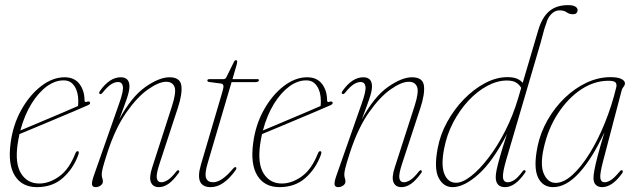

<svg xmlns="http://www.w3.org/2000/svg" viewBox="-20 -742 2544 769"><path d="M293.5 -121.5Q273.5 -66.5 232 -29.5Q190.5 7.5 128 7.5Q68 7.5 39.5 -38.2Q11 -84 22.5 -169Q32 -242.5 65.5 -302.2Q99 -362 145 -397.2Q191 -432.5 238.5 -432.5Q278 -432.5 298.2 -405.8Q318.5 -379 318.5 -340.5Q318.5 -330.5 329 -334.5Q337.5 -337.5 340.5 -332Q343 -326 333 -321Q315.5 -313 278.8 -297.5Q242 -282 198.8 -263.8Q155.5 -245.5 117 -229.5Q78.5 -213.5 58 -205Q53.5 -185 50.5 -164Q39.5 -86 64.8 -46.5Q90 -7 137 -7Q177.5 -7 217.2 -35.5Q257 -64 282 -128Q285.5 -136.5 290.5 -136.5Q299 -136.5 293.5 -121.5ZM235 -420Q201 -420.5 167.2 -395.8Q133.5 -371 105.8 -326Q78 -281 61.5 -219.5Q81 -227.5 111.8 -240.5Q142.5 -253.5 176.8 -268Q211 -282.5 241.8 -295.5Q272.5 -308.5 292.5 -317.5Q293.5 -324.5 293.5 -338Q293.5 -374 278 -397.2Q262.5 -420.5 235 -420Z M379.5 -366Q374.5 -369 380.5 -378Q419 -432.5 463.5 -432.5Q498.5 -432.5 498.5 -395.5Q498.5 -377 487 -344Q475.5 -311 457.5 -264Q507 -355 562.5 -393.8Q618 -432.5 658.5 -432.5Q701.5 -432.5 706.2 -399.8Q711 -367 692.5 -310.5L619.5 -88Q605 -44.5 608 -28.2Q611 -12 626.5 -12Q637 -12 651.2 -20.5Q665.5 -29 686 -55Q692 -62.5 696 -59.5Q700.5 -55.5 695.5 -49Q673.5 -18.5 654.5 -5.5Q635.5 7.5 616.5 7.5Q592.5 7.5 584.5 -12Q576.5 -31.5 589.5 -71L669 -317.5Q687 -373.5 679 -394Q671 -414.5 645.5 -414.5Q616.5 -414.5 573.2 -384.2Q530 -354 486.2 -291.8Q442.5 -229.5 411 -133.5Q395 -84 391.2 -67.8Q387.5 -51.5 387.5 -43.5Q387.5 -34.5 389.8 -28.5Q392 -22.5 392 -14.5Q392 -5.5 383 1Q374 7.5 363 7.5Q350 7.5 348.5 -3.2Q347 -14 356.5 -40.5L458 -329.5Q475 -377.5 472.2 -395.5Q469.5 -413.5 452.5 -413.5Q439 -413.5 424.2 -403.8Q409.5 -394 391.5 -371.5Q384.5 -362.5 379.5 -366Z M864.5 -407.5 818.5 -413.5Q810.5 -414.5 810.5 -419.5Q810.5 -425 819 -425H873.5Q883 -425 886 -431.5L916.5 -493Q920 -501 924.5 -501Q930 -501 930 -494.5Q930 -490 926.5 -478L911 -425H1011.5Q1017 -425 1017 -421Q1017 -413 1001.5 -413H907.5L811.5 -87.5Q799 -45.5 805.5 -28.8Q812 -12 833.5 -12Q867.5 -12 913 -66Q920.5 -75 925 -72Q929.5 -69 923 -59.5Q900.5 -28 875.5 -10.2Q850.5 7.5 824 7.5Q758.5 7.5 784.5 -81.5L870 -372Q876 -391.5 874.8 -398.8Q873.5 -406 864.5 -407.5Z M1265 -121.5Q1245 -66.5 1203.5 -29.5Q1162 7.5 1099.5 7.5Q1039.5 7.5 1011 -38.2Q982.5 -84 994 -169Q1003.5 -242.5 1037 -302.2Q1070.5 -362 1116.5 -397.2Q1162.5 -432.5 1210 -432.5Q1249.5 -432.5 1269.8 -405.8Q1290 -379 1290 -340.5Q1290 -330.5 1300.5 -334.5Q1309 -337.5 1312 -332Q1314.5 -326 1304.5 -321Q1287 -313 1250.2 -297.5Q1213.5 -282 1170.2 -263.8Q1127 -245.5 1088.5 -229.5Q1050 -213.5 1029.5 -205Q1025 -185 1022 -164Q1011 -86 1036.2 -46.5Q1061.5 -7 1108.5 -7Q1149 -7 1188.8 -35.5Q1228.5 -64 1253.5 -128Q1257 -136.5 1262 -136.5Q1270.5 -136.5 1265 -121.5ZM1206.5 -420Q1172.5 -420.5 1138.8 -395.8Q1105 -371 1077.2 -326Q1049.5 -281 1033 -219.5Q1052.5 -227.5 1083.2 -240.5Q1114 -253.5 1148.2 -268Q1182.5 -282.5 1213.2 -295.5Q1244 -308.5 1264 -317.5Q1265 -324.5 1265 -338Q1265 -374 1249.5 -397.2Q1234 -420.5 1206.5 -420Z M1351 -366Q1346 -369 1352 -378Q1390.5 -432.5 1435 -432.5Q1470 -432.5 1470 -395.5Q1470 -377 1458.5 -344Q1447 -311 1429 -264Q1478.5 -355 1534 -393.8Q1589.5 -432.5 1630 -432.5Q1673 -432.5 1677.8 -399.8Q1682.5 -367 1664 -310.5L1591 -88Q1576.5 -44.5 1579.5 -28.2Q1582.5 -12 1598 -12Q1608.5 -12 1622.8 -20.5Q1637 -29 1657.5 -55Q1663.5 -62.5 1667.5 -59.5Q1672 -55.5 1667 -49Q1645 -18.5 1626 -5.5Q1607 7.5 1588 7.5Q1564 7.5 1556 -12Q1548 -31.5 1561 -71L1640.5 -317.5Q1658.5 -373.5 1650.5 -394Q1642.5 -414.5 1617 -414.5Q1588 -414.5 1544.8 -384.2Q1501.5 -354 1457.8 -291.8Q1414 -229.5 1382.5 -133.5Q1366.5 -84 1362.8 -67.8Q1359 -51.5 1359 -43.5Q1359 -34.5 1361.2 -28.5Q1363.5 -22.5 1363.5 -14.5Q1363.5 -5.5 1354.5 1Q1345.5 7.5 1334.5 7.5Q1321.5 7.5 1320 -3.2Q1318.5 -14 1328 -40.5L1429.5 -329.5Q1446.5 -377.5 1443.8 -395.5Q1441 -413.5 1424 -413.5Q1410.5 -413.5 1395.8 -403.8Q1381 -394 1363 -371.5Q1356 -362.5 1351 -366Z M2082.5 -49.5Q2043 7.5 2003 7.5Q1965.5 7.5 1965.5 -33Q1965.5 -44 1969.2 -62.5Q1973 -81 1982.5 -114.5Q1992 -148 2010.5 -205Q1954 -95.5 1896.5 -44Q1839 7.5 1792.5 7.5Q1756 7.5 1736.8 -29.8Q1717.5 -67 1733 -148Q1743 -202.5 1771 -253.5Q1799 -304.5 1838.2 -344.8Q1877.5 -385 1922.5 -409Q1967.5 -433 2012.5 -433Q2037 -433 2051.5 -426.5Q2066 -420 2073.5 -410L2135 -618.5Q2150 -671 2178.8 -696.2Q2207.5 -721.5 2256 -721.5Q2274.5 -721.5 2284 -715.8Q2293.5 -710 2293.5 -701.5Q2293.5 -695 2289.2 -690Q2285 -685 2275 -685Q2260 -685 2249.5 -692.8Q2239 -700.5 2220.5 -700.5Q2203.5 -700.5 2188.5 -686Q2173.5 -671.5 2167.5 -647Q2160 -627.5 2156 -610.8Q2152 -594 2145.5 -571.5L2007.5 -101.5Q1993 -52 1994.5 -32Q1996 -12 2014 -12Q2025 -12 2039 -20.5Q2053 -29 2073 -55.5Q2078 -63 2083.5 -59.5Q2087.5 -56.5 2082.5 -49.5ZM1759 -147.5Q1745.5 -79.5 1760 -44.8Q1774.5 -10 1806.5 -10Q1832.5 -10 1866.5 -36.5Q1900.5 -63 1936.2 -109.5Q1972 -156 2003.2 -217.2Q2034.5 -278.5 2055 -347.5L2067.5 -390Q2060.5 -403 2047.2 -411.2Q2034 -419.5 2010.5 -419.5Q1971.5 -419.5 1931.5 -398Q1891.5 -376.5 1856.2 -338.8Q1821 -301 1795.2 -251.8Q1769.5 -202.5 1759 -147.5Z M2395.5 -96.5Q2382 -45 2384.5 -28.5Q2387 -12 2402 -12Q2413 -12 2426.8 -20.8Q2440.5 -29.5 2461 -54Q2467 -62.5 2473 -59.5Q2477 -56 2471.5 -47.5Q2432 7.5 2391.5 7.5Q2376 7.5 2366.5 -1.5Q2357 -10.5 2357 -29Q2357 -40.5 2360.8 -61.2Q2364.5 -82 2374 -118.2Q2383.5 -154.5 2401 -212.5Q2353 -108.5 2300.5 -50.5Q2248 7.5 2195 7.5Q2153 7.5 2134.5 -32.2Q2116 -72 2133 -155.5Q2144.5 -211 2173.2 -261.2Q2202 -311.5 2242 -350Q2282 -388.5 2329.2 -410.8Q2376.5 -433 2425.5 -433Q2454 -433 2468.5 -425.8Q2483 -418.5 2483 -408.5Q2483 -401 2477.5 -394.5Q2472 -388 2470 -380.5ZM2157.5 -147.5Q2142.5 -79.5 2158.8 -44.5Q2175 -9.5 2205.5 -9.5Q2237.5 -9.5 2272.8 -41.5Q2308 -73.5 2341.8 -128Q2375.5 -182.5 2403.2 -251.2Q2431 -320 2448.5 -393.5Q2451 -406.5 2444.5 -412.5Q2438 -418.5 2417 -418.5Q2360 -418.5 2307.2 -383.5Q2254.5 -348.5 2214.5 -287.2Q2174.5 -226 2157.5 -147.5Z"/></svg>

Font: Fraunces 144pt Soft Thin
Style: Italic
Weight: 100
Italic angle: -16°
Version: Version 1.000;[0bf87f6ff]